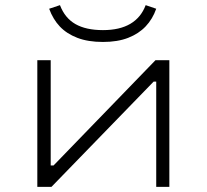

<svg xmlns="http://www.w3.org/2000/svg" viewBox="-20 -726 803 746"><path d="M125 0V-492H177V-83H188L584 -492H638V0H587V-409H577L180 0ZM380 -563Q322 -563 280.5 -579Q239 -595 212.5 -623Q186 -651 171 -692L213 -706Q232 -656 273 -632.5Q314 -609 380 -609Q445 -609 486.5 -633.5Q528 -658 546 -706L587 -692Q573 -652 546 -623.5Q519 -595 478 -579Q437 -563 380 -563Z"/></svg>

Font: Nunito Sans 7pt Expanded ExtraLight
Style: Regular
Weight: 250
Width: 7
Designer: Vernon Adams
Foundry: Vernon Adams
Version: Version 3.101;gftools[0.9.27]